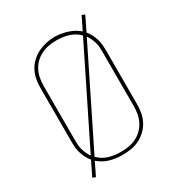

<svg xmlns="http://www.w3.org/2000/svg" viewBox="-191 -899 983 1062"><g transform="rotate(-30 300.0 -367.5)"><path d="M110 41 91 33 135 -57Q123 -71 114.5 -87.5Q106 -104 100.5 -121.5Q95 -139 93 -157.5Q91 -176 91 -195V-540Q91 -568 96 -595Q101 -622 114 -646.5Q127 -671 147.5 -690.5Q168 -710 193 -722Q218 -734 245 -740Q272 -746 300 -746Q320 -746 340 -742.5Q360 -739 379.5 -733Q399 -727 417 -717Q435 -707 450 -694L490 -776L509 -768L465 -678Q477 -664 485.5 -647.5Q494 -631 499.5 -613.5Q505 -596 507 -577.5Q509 -559 509 -540V-195Q509 -167 504 -140Q499 -113 486 -88.5Q473 -64 452.5 -44.5Q432 -25 407.5 -13Q383 -1 355.5 3.5Q328 8 300 8Q280 8 260 5.5Q240 3 220.5 -2.5Q201 -8 183 -18Q165 -28 150 -41ZM145 -77 440 -674Q426 -688 409.5 -698Q393 -708 374.5 -713.5Q356 -719 336.5 -721.5Q317 -724 298 -724Q273 -724 248.5 -719.5Q224 -715 201.5 -704Q179 -693 161 -675.5Q143 -658 132 -636Q121 -614 116.5 -589.5Q112 -565 112 -540V-195Q112 -179 113 -163.5Q114 -148 118.5 -133Q123 -118 129.5 -104Q136 -90 145 -77ZM300 -11Q325 -11 350 -15Q375 -19 397.5 -30Q420 -41 438 -58.5Q456 -76 467.5 -98.5Q479 -121 483.5 -145.5Q488 -170 488 -195V-540Q488 -556 487 -571.5Q486 -587 481.5 -602Q477 -617 470.5 -631Q464 -645 455 -658L160 -61Q173 -47 189.5 -37Q206 -27 224.5 -21.5Q243 -16 262 -13.5Q281 -11 300 -11Z"/></g></svg>

Font: Zed Sans Thin Extended
Style: Regular
Weight: 100
Width: 7
Designer: Belleve Invis
Foundry: Belleve Invis
Version: Version 1.0.0; ttfautohint (v1.8.4)